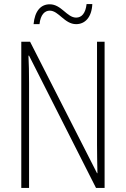

<svg xmlns="http://www.w3.org/2000/svg" viewBox="-20 -918 615 938"><path d="M144 -800H173C178 -847 199 -866 223 -866C267 -866 295 -800 352 -800C395 -800 428 -833 431 -898H403C398 -853 379 -832 352 -832C307 -832 280 -897 223 -897C179 -897 150 -864 144 -800ZM491 0V-714H454V-211C454 -174 455 -120 456 -72H454L127 -714H84V0H122V-512C122 -566 121 -606 119 -646H122L449 0Z"/></svg>

Font: Noto Sans Myanmar Condensed ExtraLight
Style: Regular
Weight: 200
Width: 3
Designer: Monotype Design Team
Foundry: Monotype Imaging Inc.
Version: Version 2.107